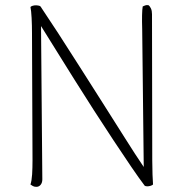

<svg xmlns="http://www.w3.org/2000/svg" viewBox="-20 -715 711 744"><path d="M121 9Q113 9 107.5 6Q102 3 98 0Q103 -15 104.5 -39.5Q106 -64 106 -94L104 -586Q104 -617 102.5 -645.5Q101 -674 98 -688Q104 -693 112.5 -694Q121 -695 128.5 -693.5Q136 -692 137 -690Q166 -647 206 -585.5Q246 -524 290 -454.5Q334 -385 379 -314.5Q424 -244 464.5 -179.5Q505 -115 537 -68L531 -602Q530 -633 530.5 -656Q531 -679 533 -690Q537 -692 542.5 -694Q548 -696 555 -695Q561 -691 565 -682Q569 -673 569 -660L570 -93Q570 -62 571 -38.5Q572 -15 573 0Q570 3 563.5 5Q557 7 551 7Q545 7 541 5Q519 -24 488 -69.5Q457 -115 420 -171Q383 -227 344 -287.5Q305 -348 267.5 -408Q230 -468 197 -521Q164 -574 139 -614L144 -20Q144 -7 137.5 1Q131 9 121 9Z"/></svg>

Font: Arima ExtraLight
Style: Regular
Weight: 250
Designer: Joana Correia and Natanael Gama
Foundry: NDISCOVER
Version: Version 1.101;gftools[0.9.23]